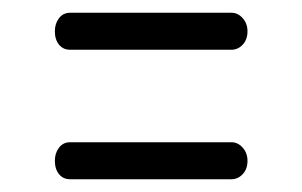

<svg xmlns="http://www.w3.org/2000/svg" viewBox="-20 -418 474 301"><path d="M66 -166Q66 -178 72.5 -186.5Q79 -195 90 -195H343Q353 -195 360.5 -186.5Q368 -178 368 -166Q368 -153 360.5 -145Q353 -137 343 -137H90Q79 -137 72.5 -145Q66 -153 66 -166ZM66 -369Q66 -381 72.5 -389.5Q79 -398 90 -398H343Q353 -398 360.5 -389.5Q368 -381 368 -369Q368 -356 360.5 -348Q353 -340 343 -340H90Q79 -340 72.5 -348Q66 -356 66 -369Z"/></svg>

Font: Dosis
Style: Book
Weight: 400
Designer: EdgarTolentino, PabloImpallari, IginoMarini
Foundry: EdgarTolentino, PabloImpallari, IginoMarini
Version: Version 1.007